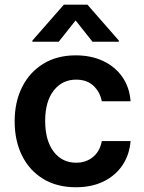

<svg xmlns="http://www.w3.org/2000/svg" viewBox="-20 -789 617 820"><path d="M304 10.7Q222.7 10.7 164.1 -25.2Q105.5 -61.1 74 -124.6Q42.6 -188.2 42.6 -270.6Q42.6 -354 74.6 -417.4Q106.5 -480.8 165 -516.7Q223.4 -552.6 303.3 -552.6Q370 -552.6 421.2 -528.2Q472.3 -503.9 502.8 -459.9Q533.4 -415.8 537.6 -356.5H414.8Q407.3 -396 379.4 -422.4Q351.6 -448.9 305 -448.9Q245.7 -448.9 209.3 -402.2Q172.9 -355.5 172.9 -272.7Q172.9 -189.3 209 -141.7Q245 -94.1 305 -94.1Q347.3 -94.1 377 -118.3Q406.6 -142.4 414.8 -186.4H537.6Q533 -128.6 503.6 -84.2Q474.1 -39.8 423.3 -14.6Q372.5 10.7 304 10.7ZM230.8 -610.8H118.3V-615.8L252.8 -769.2H353.3L487.6 -615.8V-610.8H375L302.9 -701.7Z"/></svg>

Font: Inter Zeller Semi Bold
Style: Regular
Weight: 600
Designer: Rasmus Andersson; Joe Bland
Foundry: zeller
Version: Version 3.015;git-dec3a8cb1